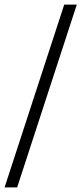

<svg xmlns="http://www.w3.org/2000/svg" viewBox="-42 -766 356 840"><path d="M33 54H-22L239 -746H294Z"/></svg>

Font: Mulish ExtraLight Light
Style: Regular
Weight: 300
Version: Version 3.603